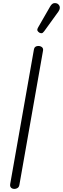

<svg xmlns="http://www.w3.org/2000/svg" viewBox="-20 -1227 409 1247"><path d="M74 0Q65.5 0 58.5 -3.2Q51.5 -6.5 48 -13.2Q44.5 -20 46 -30.5L200 -904Q202.5 -918 210.2 -923.2Q218 -928.5 228.5 -928.5Q242.5 -928.5 252.2 -920.8Q262 -913 259.5 -898.5L106 -26.5Q103.5 -12 94 -6Q84.5 0 74 0ZM235.5 -1015Q227.5 -1020 223.5 -1027.5Q219.5 -1035 228.5 -1050.5L305.5 -1184.5Q318 -1206 333.2 -1206.8Q348.5 -1207.5 357.5 -1200Q369 -1189.5 368.5 -1176.8Q368 -1164 359.5 -1152L267 -1024Q258 -1011.5 250.2 -1011.2Q242.5 -1011 235.5 -1015Z"/></svg>

Font: Edu VIC WA NT Hand Pre
Style: Regular
Weight: 400
Designer: Tina and Corey Anderson, Eben Sorkin, Mirko Velimirovic
Foundry: Google for Education
Version: Version 1.000